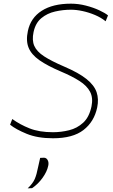

<svg xmlns="http://www.w3.org/2000/svg" viewBox="-20 -745 615 1047"><path d="M269 9Q185 9 125.8 -15.2Q66.5 -39.5 35 -65L47 -96Q89 -65.5 141.5 -44.8Q194 -24 269 -24Q313 -24 356.8 -34.8Q400.5 -45.5 433.5 -75.8Q466.5 -106 479 -165Q488.5 -211.5 471.2 -244.5Q454 -277.5 413.2 -303.5Q372.5 -329.5 312 -355Q239 -386 195.2 -416.5Q151.5 -447 136 -484.8Q120.5 -522.5 132 -576Q147 -647.5 207.5 -686.2Q268 -725 367 -725Q407.5 -725 448.2 -714.5Q489 -704 521.2 -689Q553.5 -674 569 -661L556 -629Q531.5 -649 498.5 -663Q465.5 -677 431 -684.5Q396.5 -692 367 -692Q323.5 -692 280.5 -682.2Q237.5 -672.5 205.5 -646Q173.5 -619.5 163 -570Q153.5 -525.5 167 -494.8Q180.5 -464 220.2 -438Q260 -412 330 -382Q409.5 -348 451.8 -314Q494 -280 506.8 -242.2Q519.5 -204.5 510 -159Q493.5 -81 435.2 -36Q377 9 269 9ZM131 282Q159 255.5 169.5 231.2Q180 207 188 165Q191 153 193.5 140.5Q196 128 199 116L220 115Q233.5 115.5 240.2 128.5Q247 141.5 243 159Q236.5 191 212 225Q187.5 259 155 281Z"/></svg>

Font: Commissioner Thin
Style: Italic
Weight: 100
Italic angle: -12°
Designer: Kostas Bartsokas
Foundry: Kostas Bartsokas
Version: Version 1.000; ttfautohint (v1.8.3)